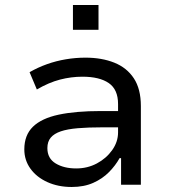

<svg xmlns="http://www.w3.org/2000/svg" viewBox="-20 -737 676 766"><path d="M266 9Q212 9 169 -10.5Q126 -30 101.5 -64Q77 -98 77 -141Q77 -198 111.5 -231.5Q146 -265 214 -279.5Q282 -294 382 -294H466V-229H388Q332 -229 290.5 -225.5Q249 -222 222.5 -213Q196 -204 182.5 -188Q169 -172 169 -146Q169 -105 202 -85Q235 -65 284 -65Q329 -65 366.5 -85Q404 -105 427.5 -138Q451 -171 451 -209V-322Q451 -380 414 -405.5Q377 -431 309 -431Q264 -431 219.5 -419.5Q175 -408 127 -380L98 -449Q131 -468 167.5 -481Q204 -494 243 -500.5Q282 -507 321 -507Q386 -507 436 -487Q486 -467 514 -424.5Q542 -382 542 -314V0H463V-106H457Q441 -77 415 -50.5Q389 -24 352 -7.5Q315 9 266 9ZM271 -618V-717H373V-618Z"/></svg>

Font: Nunito Sans 6pt
Style: Regular
Weight: 400
Version: Version 3.101;gftools[0.9.27]